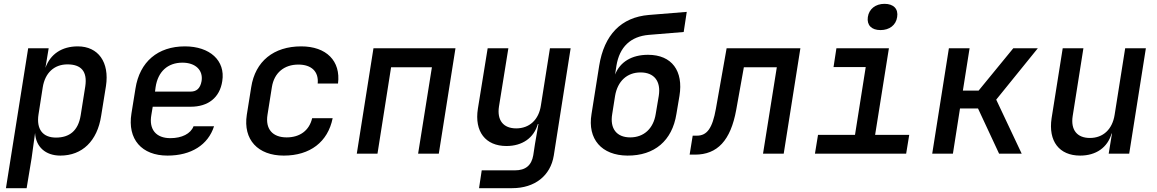

<svg xmlns="http://www.w3.org/2000/svg" viewBox="-20 -802 6040 1002"><path d="M11 180H119L145 23L163 -108C167 -36 217 10 295 10C409 10 488 -66 508 -198L533 -353C552 -477 493 -560 386 -560C303 -560 243 -520 217 -448L234 -550H127ZM272 -84C203 -84 169 -128 181 -205L203 -346C215 -422 263 -466 332 -466C402 -466 437 -431 425 -351L401 -200C388 -119 342 -84 272 -84Z M854 10C978 10 1066 -46 1097 -143H990C975 -104 929 -81 869 -81C795 -81 756 -126 770 -203L777 -245H975C1066 -245 1127 -292 1140 -379C1157 -486 1075 -560 945 -560C804 -560 709 -480 687 -340L666 -210C644 -75 720 10 854 10ZM789 -324 792 -347C804 -428 855 -475 932 -475C1000 -475 1041 -436 1032 -379C1025 -339 1004 -324 975 -324Z M1461 10C1598 10 1691 -61 1716 -185H1609C1594 -121 1545 -85 1476 -85C1403 -85 1364 -128 1376 -203L1399 -348C1411 -422 1463 -465 1537 -465C1605 -465 1644 -429 1638 -366H1744C1759 -484 1683 -560 1552 -560C1408 -560 1312 -482 1291 -347L1268 -203C1248 -73 1326 10 1461 10Z M1842 0H1950L2021 -451H2234L2162 0H2270L2357 -550H1929Z M2480 180H2653C2771 180 2853 115 2870 10L2958 -550H2850L2803 -253C2792 -176 2742 -132 2674 -132C2607 -132 2573 -174 2584 -246L2633 -550H2525L2474 -235C2455 -115 2514 -40 2623 -40C2706 -40 2766 -82 2787 -155H2790L2772 -51L2763 8C2754 61 2723 87 2667 87H2494Z M3254 10C3396 11 3488 -68 3510 -207L3526 -302C3547 -431 3487 -516 3362 -516C3277 -516 3216 -479 3190 -413L3197 -459C3213 -557 3271 -612 3366 -620L3548 -635L3564 -740L3367 -724C3221 -712 3133 -620 3107 -459L3067 -207C3045 -76 3120 9 3254 10ZM3269 -85C3198 -85 3162 -131 3175 -207L3190 -302C3203 -378 3252 -424 3323 -424C3394 -424 3430 -378 3418 -302L3402 -207C3390 -131 3340 -85 3269 -85Z M3579 5H3607C3724 5 3793 -69 3822 -228L3862 -451H4034L3962 0H4070L4157 -550H3772L3716 -234C3698 -133 3670 -94 3617 -94H3595Z M4575 -645C4622 -645 4656 -671 4662 -713C4669 -755 4644 -782 4596 -782C4549 -782 4515 -755 4509 -713C4503 -671 4528 -645 4575 -645ZM4233 0H4709L4725 -98H4547L4619 -550H4345L4330 -452H4498L4442 -98H4249Z M4845 0H4953L4990 -236H5084L5194 0H5312L5179 -282L5396 -550H5268L5087 -329H5005L5040 -550H4932Z M5617 10C5700 10 5760 -32 5781 -105H5783L5766 0H5873L5960 -550H5852L5797 -203C5785 -126 5736 -82 5668 -82C5601 -82 5567 -124 5578 -196L5634 -550H5526L5468 -185C5450 -65 5508 10 5617 10Z"/></svg>

Font: JetBrains Mono SemiBold
Style: Italic
Weight: 472
Italic angle: -9°
Monospace: yes
Designer: Philipp Nurullin, Konstantin Bulenkov
Foundry: JetBrains
Version: Version 2.305